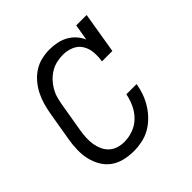

<svg xmlns="http://www.w3.org/2000/svg" viewBox="-148 -663 796 796"><g transform="rotate(-45 250.0 -265.0)"><path d="M200 8Q171 8 144.5 1.5Q118 -5 97 -20Q76 -35 62.5 -58Q49 -81 43 -107Q37 -133 37.5 -161.5Q38 -190 43 -218L65 -348Q69 -371 75.5 -394Q82 -417 93 -439Q104 -461 120.5 -480.5Q137 -500 158 -513.5Q179 -527 203 -532.5Q227 -538 250 -538Q272 -538 293.5 -533.5Q315 -529 333 -519Q351 -509 365 -493.5Q379 -478 387 -459L399 -530H460L430 -349H369Q373 -374 371 -399Q369 -424 356.5 -444Q344 -464 321.5 -473.5Q299 -483 274 -483Q256 -483 237.5 -479Q219 -475 202 -465Q185 -455 171.5 -441Q158 -427 148 -410Q138 -393 133 -375Q128 -357 125 -339L103 -209Q100 -190 99 -171Q98 -152 101 -133.5Q104 -115 111.5 -98.5Q119 -82 132 -70Q145 -58 162.5 -52.5Q180 -47 200 -47Q225 -47 251 -56.5Q277 -66 296.5 -85.5Q316 -105 327.5 -130Q339 -155 344 -181H404Q400 -156 391.5 -132.5Q383 -109 369.5 -87Q356 -65 337 -46Q318 -27 295.5 -14.5Q273 -2 248.5 3Q224 8 200 8Z"/></g></svg>

Font: Iosevka Slab Light Oblique
Style: Regular
Weight: 300
Italic angle: -9°
Monospace: yes
Designer: Belleve Invis
Foundry: Belleve Invis
Version: Version 11.1.1; ttfautohint (v1.8.3)